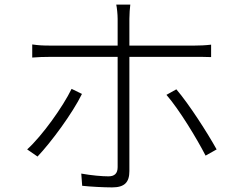

<svg xmlns="http://www.w3.org/2000/svg" viewBox="-20 -794 1040 834"><path d="M336 -386 291 -408C253 -330 164 -205 98 -145L143 -114C202 -176 295 -302 336 -386ZM746 -406 703 -382C758 -319 835 -192 873 -118L921 -145C881 -217 801 -342 746 -406ZM120 -601V-544C146 -546 168 -547 199 -547H491V-537C491 -489 491 -132 491 -68C491 -41 478 -28 451 -28C424 -28 377 -32 333 -40L337 13C372 17 431 20 467 20C521 20 542 -2 542 -51C542 -115 542 -455 542 -537V-547H826C848 -547 873 -547 897 -546V-600C873 -597 846 -596 825 -596H542V-712C542 -732 544 -760 546 -774H485C488 -761 491 -731 491 -712V-596H198C166 -596 147 -597 120 -601Z"/></svg>

Font: GenYoGothic2 TW L
Style: Regular
Weight: 300
Version: Version 2.100;PS 2.1;hotconv 16.6.51;makeotf.lib2.5.65220 DE